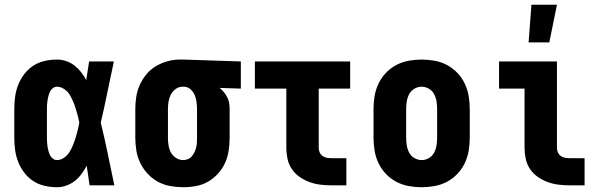

<svg xmlns="http://www.w3.org/2000/svg" viewBox="-20 -778 2540 806"><path d="M219 8Q193 8 167 2Q141 -4 119.5 -18Q98 -32 82 -53Q66 -74 56.5 -98Q47 -122 43.5 -148Q40 -174 40 -200V-320Q40 -346 43.5 -372Q47 -398 56.5 -422Q66 -446 82 -467Q98 -488 119.5 -502Q141 -516 167 -522Q193 -528 219 -528Q239 -528 258 -521.5Q277 -515 292.5 -503Q308 -491 320.5 -475Q333 -459 342 -442Q345 -461 348 -480.5Q351 -500 354 -520H458Q444 -456 431 -391.5Q418 -327 403 -263Q419 -198 432.5 -132Q446 -66 460 0H356Q353 -21 350 -41.5Q347 -62 344 -82Q334 -64 322 -47.5Q310 -31 294 -18.5Q278 -6 258.5 1Q239 8 219 8ZM219 -106Q231 -106 242.5 -112Q254 -118 262 -127Q270 -136 276 -147Q282 -158 286.5 -169Q291 -180 295 -192Q299 -204 302 -215.5Q305 -227 308 -239Q311 -251 313 -263Q311 -275 308 -286.5Q305 -298 301.5 -309.5Q298 -321 294.5 -332Q291 -343 286 -354Q281 -365 275.5 -375.5Q270 -386 261.5 -394.5Q253 -403 242 -408.5Q231 -414 219 -414Q210 -414 202 -408Q194 -402 190 -393.5Q186 -385 183.5 -376Q181 -367 179.5 -357.5Q178 -348 177.5 -338.5Q177 -329 177 -320V-200Q177 -191 177.5 -181.5Q178 -172 179.5 -162.5Q181 -153 183.5 -144Q186 -135 190 -126.5Q194 -118 202 -112Q210 -106 219 -106Z M749 8Q722 8 694.5 3Q667 -2 643 -15Q619 -28 600 -48.5Q581 -69 569 -93.5Q557 -118 552.5 -145.5Q548 -173 548 -200V-320Q548 -346 552 -372Q556 -398 567 -422Q578 -446 595 -466.5Q612 -487 635 -500.5Q658 -514 683.5 -521Q709 -528 735 -528H750L991 -520V-406L902 -409Q912 -401 920 -391Q928 -381 934 -369.5Q940 -358 942 -345.5Q944 -333 944 -320V-200Q944 -173 940 -146Q936 -119 925 -94.5Q914 -70 895.5 -49.5Q877 -29 853.5 -15.5Q830 -2 803 3Q776 8 749 8ZM749 -106Q759 -106 769 -110Q779 -114 785.5 -122Q792 -130 796.5 -139.5Q801 -149 803.5 -159Q806 -169 806.5 -179.5Q807 -190 807 -200V-320Q807 -335 805 -350Q803 -365 797.5 -378.5Q792 -392 780.5 -402.5Q769 -413 754 -414H746Q730 -414 717 -404Q704 -394 697 -380.5Q690 -367 687.5 -351.5Q685 -336 685 -320V-200Q685 -184 687.5 -168Q690 -152 697.5 -138Q705 -124 719 -115Q733 -106 749 -106Z M1370 0Q1346 0 1323 -3Q1300 -6 1278.5 -14Q1257 -22 1237.5 -35.5Q1218 -49 1205 -68.5Q1192 -88 1187 -111Q1182 -134 1182 -157V-406H1050V-520H1450V-406H1318V-157Q1318 -147 1322 -138Q1326 -129 1333.5 -123.5Q1341 -118 1350.5 -116Q1360 -114 1370 -114H1434V0Z M1750 8Q1723 8 1695.5 3Q1668 -2 1643.5 -15Q1619 -28 1600 -48Q1581 -68 1569 -93Q1557 -118 1552.5 -145.5Q1548 -173 1548 -200V-320Q1548 -347 1552.5 -374.5Q1557 -402 1569 -427Q1581 -452 1600 -472Q1619 -492 1643.5 -505Q1668 -518 1695.5 -523Q1723 -528 1750 -528Q1777 -528 1804.5 -523Q1832 -518 1856.5 -505Q1881 -492 1900 -472Q1919 -452 1931 -427Q1943 -402 1947.5 -374.5Q1952 -347 1952 -320V-200Q1952 -173 1947.5 -145.5Q1943 -118 1931 -93Q1919 -68 1900 -48Q1881 -28 1856.5 -15Q1832 -2 1804.5 3Q1777 8 1750 8ZM1750 -106Q1766 -106 1780.5 -114.5Q1795 -123 1802.5 -137.5Q1810 -152 1812.5 -168Q1815 -184 1815 -200V-320Q1815 -336 1812.5 -352Q1810 -368 1802.5 -382.5Q1795 -397 1780.5 -405.5Q1766 -414 1750 -414Q1734 -414 1719.5 -405.5Q1705 -397 1697.5 -382.5Q1690 -368 1687.5 -352Q1685 -336 1685 -320V-200Q1685 -184 1687.5 -168Q1690 -152 1697.5 -137.5Q1705 -123 1719.5 -114.5Q1734 -106 1750 -106Z M2370 0Q2346 0 2323 -3Q2300 -6 2278.5 -14Q2257 -22 2237.5 -35.5Q2218 -49 2205 -68.5Q2192 -88 2187 -111Q2182 -134 2182 -157V-406H2075V-520H2318V-157Q2318 -147 2322 -138Q2326 -129 2333.5 -123.5Q2341 -118 2350.5 -116Q2360 -114 2370 -114H2434V0ZM2199 -600 2211 -758H2318L2286 -600Z"/></svg>

Font: Iosevka Curly Heavy
Style: Regular
Weight: 900
Monospace: yes
Designer: Belleve Invis
Foundry: Belleve Invis
Version: Version 22.1.2; ttfautohint (v1.8.4)